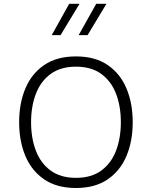

<svg xmlns="http://www.w3.org/2000/svg" viewBox="-20 -963 782 989"><path d="M475.6 -943.4H528.3L431.2 -782.2H385.3ZM336.4 -943.4H389.6L292 -782.2H246.6ZM371.1 -672.4Q470.2 -672.4 534.9 -627.9Q599.6 -583.5 631.6 -507.1Q663.6 -430.7 663.6 -333.5Q663.6 -236.3 631.6 -159.9Q599.6 -83.5 534.7 -39.1Q469.7 5.4 371.1 5.4Q272.5 5.4 207.5 -39.1Q142.6 -83.5 110.6 -159.9Q78.6 -236.3 78.6 -333.5Q78.6 -430.7 110.6 -507.1Q142.6 -583.5 207.5 -627.9Q272.5 -672.4 371.1 -672.4ZM371.1 -619.6Q292.5 -619.6 241.2 -582.3Q189.9 -544.9 165 -480.2Q140.1 -415.5 140.1 -333.5Q140.1 -251 165 -186.3Q189.9 -121.6 241.2 -84.2Q292.5 -46.9 371.1 -46.9Q450.2 -46.9 501.5 -84.2Q552.7 -121.6 577.6 -186.5Q602.5 -251.5 602.5 -333.5Q602.5 -416 577.6 -480.5Q552.7 -544.9 501.5 -582.3Q450.2 -619.6 371.1 -619.6Z"/></svg>

Font: Estedad-FD Light
Style: Regular
Weight: 300
Designer: Amin Abedi
Version: Version 7.3